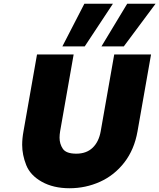

<svg xmlns="http://www.w3.org/2000/svg" viewBox="-20 -995 848 1022"><path d="M431 -748H312L429 -975H581ZM639 -748H520L657 -975H808ZM372 -705 300 -296Q297 -278 297 -262Q297 -229 314.5 -203Q332 -177 386 -177Q440 -177 473 -208.5Q506 -240 516 -296L588 -705H784L712 -296Q695 -199 642 -130.5Q589 -62 512.5 -27.5Q436 7 350 7Q264 7 202.5 -27.5Q141 -62 119.5 -116.5Q98 -171 98 -224Q98 -258 105 -296L177 -705Z"/></svg>

Font: Fz Poppins ExtBd
Style: Italic
Weight: 800
Italic angle: -10°
Designer: Ninad Kale (Devanagari), Jonny Pinhorn (Latin)
Foundry: Indian Type Foundry
Version: Vit hóa bi Vntype.Com & FontZin.Com